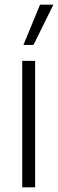

<svg xmlns="http://www.w3.org/2000/svg" viewBox="-20 -800 248 820"><path d="M75 0V-540H130V0ZM80 -608 151 -780H208L123 -608Z"/></svg>

Font: Mohave Light
Style: Regular
Weight: 300
Designer: Gumpita Rahayu
Foundry: Tokotype
Version: Version 2.003